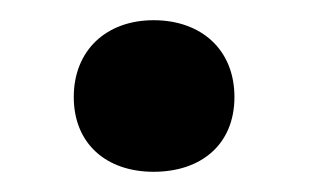

<svg xmlns="http://www.w3.org/2000/svg" viewBox="-20 -165 319 190"><path d="M132 5C179 5 212 -22 212 -69C212 -116 179 -145 132 -145C85 -145 53 -115 53 -69C53 -23 85 5 132 5Z"/></svg>

Font: Asimov
Style: EdgeNar
Weight: 500
Designer: Google
Version: Version 2.000980: 2014